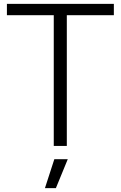

<svg xmlns="http://www.w3.org/2000/svg" viewBox="-20 -760 629 1000"><path d="M263 69H333L271 220H214ZM260 -681H16V-740H573V-681H328V0H260Z"/></svg>

Font: Encode Sans Normal
Style: Light
Weight: 300
Designer: Pablo Impallari, Andres Torresi
Foundry: Pablo Impallari, Andres Torresi
Version: Version 1.000; ttfautohint (v1.00) -l 8 -r 50 -G 200 -x 14 -